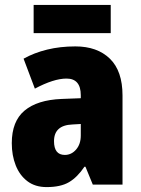

<svg xmlns="http://www.w3.org/2000/svg" viewBox="-20 -752 573 782"><path d="M287 -563Q376 -563 427.5 -513Q479 -463 479 -363V0H358L328 -73H324Q295 -30 261 -10Q227 10 170 10Q123 10 91.5 -14Q60 -38 44 -78.5Q28 -119 28 -169Q28 -258 80 -301.5Q132 -345 231 -349L309 -352V-364Q309 -432 251 -432Q199 -432 122 -391L76 -513Q119 -537 172 -550Q225 -563 287 -563ZM275 -245Q200 -242 200 -177Q200 -121 244 -121Q271 -121 290 -143Q309 -165 309 -200V-247ZM431 -732V-617H117V-732Z"/></svg>

Font: Noto Sans Gujarati Condensed Black
Style: Regular
Weight: 900
Width: 3
Designer: Jelle Bosma - Monotype Design Team, Universal Thirst
Foundry: Monotype Imaging Inc.
Version: Version 2.106; ttfautohint (v1.8.4.7-5d5b)